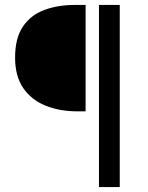

<svg xmlns="http://www.w3.org/2000/svg" viewBox="-20 -676 600 776"><path d="M380 80V-656H464V80ZM293 -226Q221 -226 164 -249Q107 -272 74 -320Q41 -368 41 -443Q41 -522 72.5 -568.5Q104 -615 158.5 -635.5Q213 -656 282 -656H326V-226Z"/></svg>

Font: .
Style: 
Weight: 400
Designer: Paul D. Hunt, Dalton Maag
Foundry: Dalton Maag Ltd
Version: Version 1.200